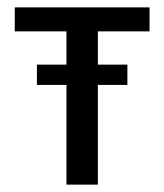

<svg xmlns="http://www.w3.org/2000/svg" viewBox="-20 -500 445 520"><path d="M20 -480H385V-415H245V-325H325V-270H245V0H160V-270H80V-325H160V-415H20Z"/></svg>

Font: Glametrix
Style: Bold
Weight: 700
Designer: gluk
Foundry: gluk
Version: Version 0.40